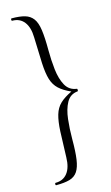

<svg xmlns="http://www.w3.org/2000/svg" viewBox="-129 -772 540 936"><g transform="rotate(-15 141.5 -304.0)"><path d="M251 -298Q254 -298 254 -304.5Q254 -311 251 -311Q213 -316 195 -349Q177 -382 171.5 -430.5Q166 -479 166 -529Q166 -592 160.5 -631Q155 -670 140 -690Q125 -710 99.5 -717.5Q74 -725 33 -725Q29 -725 29 -719Q29 -713 33 -713Q71 -713 92.5 -685.5Q114 -658 115 -607Q117 -527 119.5 -475.5Q122 -424 131.5 -393Q141 -362 162.5 -342Q184 -322 222 -305Q184 -287 162.5 -266.5Q141 -246 131.5 -214Q122 -182 119.5 -131Q117 -80 115 -1Q114 50 92.5 77.5Q71 105 33 105Q29 105 29 111Q29 117 33 117Q75 117 101 109.5Q127 102 141 81Q155 60 160.5 21.5Q166 -17 166 -80Q166 -131 171.5 -179.5Q177 -228 195 -261Q213 -294 251 -298Z"/></g></svg>

Font: Cormorant Infant Light Light
Style: Regular
Weight: 300
Version: Version 4.001